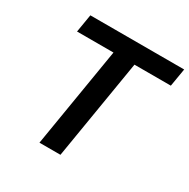

<svg xmlns="http://www.w3.org/2000/svg" viewBox="-163 -879 1014 1029"><g transform="rotate(30 344.0 -364.0)"><path d="M89.4 -616.7 107.9 -727.5H688.5L669.9 -616.7H444.8L342.8 0H212.9L314.9 -616.7Z"/></g></svg>

Font: Inter 24pt SemiBold
Style: Italic
Weight: 600
Italic angle: -9.3988°
Designer: Rasmus Andersson
Foundry: rsms
Version: Version 4.001;git-66647c0bb